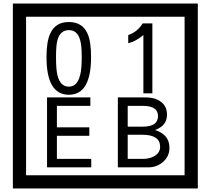

<svg xmlns="http://www.w3.org/2000/svg" viewBox="-20 -980 1195 1090"><path d="M1103 90H53V-960H1103ZM1028 15V-885H128V15ZM497 -656Q497 -442 371 -442Q244 -442 244 -656Q244 -744 265 -789Q294 -855 371 -855Q448 -855 477 -789Q497 -745 497 -656ZM444 -656Q444 -723 435 -752Q420 -809 371 -809Q322 -809 306 -752Q298 -723 298 -656Q298 -587 306 -553Q322 -488 371 -488Q419 -488 435 -554Q444 -587 444 -656ZM845 -450H794V-781Q748 -743 708 -735V-781Q759 -798 790 -847H845ZM498 -30H247V-427H493V-379H303V-257H487V-209H303V-78H498ZM942 -141Q942 -93 906.5 -61.5Q871 -30 823 -30H649V-427H808Q859 -427 891 -404Q928 -378 928 -329Q928 -266 860 -242Q942 -216 942 -141ZM877 -321Q877 -379 792 -379H705V-261H791Q877 -261 877 -321ZM889 -147Q889 -215 788 -215H705V-78H791Q828 -78 855 -93Q889 -112 889 -147Z"/></svg>

Font: Unicode BMP Fallback SIL
Style: Regular
Weight: 400
Foundry: NRSI, SIL International
Version: Version 5.1 Based on Unicode 5.1